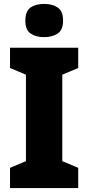

<svg xmlns="http://www.w3.org/2000/svg" viewBox="-20 -957 448 977"><path d="M378 0H31V-103L112 -137V-577L31 -611V-714H378V-611L297 -577V-137L378 -103ZM205 -937Q247 -937 274 -918.5Q301 -900 301 -852Q301 -805 273.5 -786.5Q246 -768 205 -768Q162 -768 135.5 -786.5Q109 -805 109 -852Q109 -900 135 -918.5Q161 -937 205 -937Z"/></svg>

Font: Noto Sans Lao Looped SemiCondensed Black
Style: Regular
Weight: 900
Width: 4
Designer: Mark Frömberg, Ben Mitchell
Foundry: The Fontpad Ltd
Version: Version 1.002; ttfautohint (v1.8.4.7-5d5b)